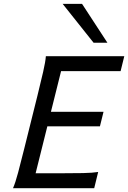

<svg xmlns="http://www.w3.org/2000/svg" viewBox="-20 -996 678 1016"><path d="M249.5 -404.3H527.8L508.8 -327.6H230.5L168.5 -79.1H297.4Q369.6 -79.1 419.4 -80.1Q469.2 -81.1 499.5 -85.9L478.5 0H48.8Q61.5 -28.8 75.9 -83Q90.3 -137.2 107.9 -208L178.2 -490.2Q195.8 -561.5 208.3 -615.7Q220.7 -669.9 222.7 -698.7H637.7L618.2 -619.6H303.2ZM311.5 -975.6H414.1L548.3 -770H475.1Z"/></svg>

Font: Andika
Style: Italic
Weight: 400
Italic angle: -14°
Designer: Victor Gaultney, Annie Olsen, Julie Remington, Don Collingsworth, Eric Hays, Becca Hirsbrunner
Foundry: SIL International
Version: Version 6.101